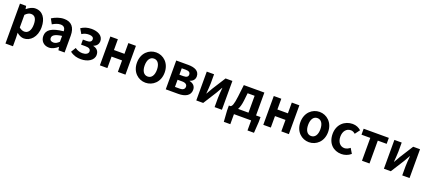

<svg xmlns="http://www.w3.org/2000/svg" viewBox="79 -1932 7772 3505"><g transform="rotate(20 3964.5 -179.5)"><path d="M79 -560V215H225V45L221 -47C222 -46 224 -45 225 -43C267 -7 313 14 360 14C483 14 598 -97 598 -289C598 -461 516 -574 378 -574C318 -574 260 -542 213 -502H209L199 -560ZM225 -149V-395C264 -434 298 -453 336 -453C413 -453 447 -394 447 -287C447 -165 395 -107 327 -107C297 -107 262 -118 225 -149Z M847 14C911 14 967 -18 1016 -60H1019L1030 0H1150V-327C1150 -488 1077 -574 935 -574C847 -574 767 -541 701 -500L754 -403C806 -433 856 -456 908 -456C977 -456 1001 -414 1003 -359C777 -335 681 -272 681 -152C681 -56 747 14 847 14ZM895 -101C852 -101 821 -120 821 -164C821 -214 867 -251 1003 -269V-156C968 -121 936 -101 895 -101Z M1471 14C1595 14 1715 -48 1715 -158C1715 -234 1671 -275 1603 -292V-297C1665 -317 1693 -368 1693 -416C1693 -525 1586 -574 1469 -574C1391 -574 1325 -554 1266 -514L1322 -420C1366 -449 1407 -460 1459 -460C1517 -460 1550 -439 1550 -400C1550 -359 1520 -336 1458 -336H1383V-238H1469C1536 -238 1571 -218 1571 -172C1571 -127 1521 -99 1457 -99C1413 -99 1361 -112 1313 -147L1256 -54C1326 -1 1395 14 1471 14Z M1835 -560V0H1981V-223H2185V0H2332V-560H2185V-351H1981V-560Z M2723 14C2863 14 2992 -94 2992 -279C2992 -465 2863 -574 2723 -574C2583 -574 2454 -465 2454 -279C2454 -94 2583 14 2723 14ZM2723 -106C2647 -106 2604 -174 2604 -279C2604 -385 2647 -454 2723 -454C2799 -454 2842 -385 2842 -279C2842 -174 2799 -106 2723 -106Z M3115 0H3359C3487 0 3589 -47 3589 -161C3589 -237 3541 -276 3473 -292V-297C3537 -315 3567 -362 3567 -414C3567 -522 3471 -560 3347 -560H3115ZM3258 -238H3347C3415 -238 3446 -210 3446 -170C3446 -127 3417 -99 3350 -99H3258ZM3337 -461C3400 -461 3426 -438 3426 -397C3426 -360 3400 -336 3335 -336H3258V-461Z M3708 0H3842L4006 -259C4024 -292 4054 -344 4073 -377H4077C4071 -306 4064 -233 4064 -176V0H4206V-560H4073L3908 -300C3891 -267 3860 -215 3841 -183H3837C3842 -252 3850 -327 3850 -383V-560H3708Z M4299 -20 4314 195H4440V0H4774V195H4900L4914 -20V-116H4827V-560H4428L4401 -329C4381 -166 4360 -131 4332 -116H4299ZM4528 -298 4544 -444H4680V-116H4478C4501 -158 4519 -217 4528 -298Z M5010 -560V0H5156V-223H5360V0H5507V-560H5360V-351H5156V-560Z M5898 14C6038 14 6167 -94 6167 -279C6167 -465 6038 -574 5898 -574C5758 -574 5629 -465 5629 -279C5629 -94 5758 14 5898 14ZM5898 -106C5822 -106 5779 -174 5779 -279C5779 -385 5822 -454 5898 -454C5974 -454 6017 -385 6017 -279C6017 -174 5974 -106 5898 -106Z M6528 14C6590 14 6658 -7 6711 -54L6653 -151C6622 -126 6584 -106 6544 -106C6463 -106 6405 -174 6405 -279C6405 -385 6463 -454 6548 -454C6580 -454 6606 -441 6634 -417L6704 -511C6663 -547 6610 -574 6540 -574C6389 -574 6255 -465 6255 -279C6255 -94 6373 14 6528 14Z M6756 -444H6927V0H7073V-444H7245V-560H6756Z M7353 0H7487L7651 -259C7669 -292 7699 -344 7718 -377H7722C7716 -306 7709 -233 7709 -176V0H7851V-560H7718L7553 -300C7536 -267 7505 -215 7486 -183H7482C7487 -252 7495 -327 7495 -383V-560H7353Z"/></g></svg>

Font: Kinto Sans
Style: Bold
Weight: 700
Designer: Authors: Ryoko NISHIZUKA  (kana & ideographs); Paul D. Hunt (Latin, Greek & Cyrillic); Wenlong ZHANG  (bopomofo); Sandol
Foundry: Adobe Systems Incorporated, ookami Inc.
Version: Version 0.001